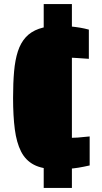

<svg xmlns="http://www.w3.org/2000/svg" viewBox="-20 -837 499 940"><path d="M254 -9Q187 -9 146 -30.5Q105 -52 83 -95.5Q61 -139 52.5 -204Q44 -269 44 -358Q44 -431 49 -487.5Q54 -544 67.5 -585.5Q81 -627 106 -654.5Q131 -682 170.5 -696Q210 -710 268 -710Q301 -710 326 -707.5Q351 -705 372 -701.5Q393 -698 415 -692V-549Q380 -551 356.5 -553Q333 -555 321 -555Q295 -555 277 -550Q259 -545 249.5 -526Q240 -507 236 -467Q232 -427 232 -358Q232 -288 235 -248.5Q238 -209 248.5 -190.5Q259 -172 277 -167Q295 -162 323 -162Q337 -162 360.5 -163.5Q384 -165 419 -169V-27Q388 -20 363.5 -16Q339 -12 314 -10.5Q289 -9 254 -9ZM194 83V-817H332V83Z"/></svg>

Font: Farlight84_Sys_V01
Style: Bold
Weight: 700
Designer: Monotype Design Team, Nadine Chahine and Nizar Qandah
Foundry: Monotype Imaging Inc.
Version: Version 2.004;October 31, 2024;FontCreator 14.0.0.2814 64-bi